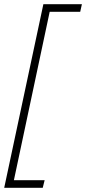

<svg xmlns="http://www.w3.org/2000/svg" viewBox="-30 -734 409 912"><path d="M-10 158 176 -714H359L351 -678H206L36 122H182L173 158Z"/></svg>

Font: Noto Sans Disp ExtLt
Style: Italic
Weight: 200
Italic angle: -12°
Designer: Monotype Design Team
Foundry: Monotype Imaging Inc.
Version: Version 2.000;GOOG;noto-source:20170915:90ef993387c0